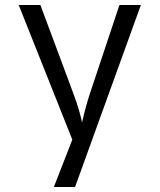

<svg xmlns="http://www.w3.org/2000/svg" viewBox="-20 -750 640 770"><path d="M196 0H281L545 -730H459L340 -373C325 -328 314 -281 309 -259C305 -281 292 -328 275 -373L142 -730H55L270 -190Z"/></svg>

Font: JetBrains Mono Light
Style: Regular
Weight: 336
Monospace: yes
Designer: Philipp Nurullin, Konstantin Bulenkov
Foundry: JetBrains
Version: Version 2.305